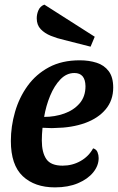

<svg xmlns="http://www.w3.org/2000/svg" viewBox="-20 -791 510 831"><path d="M218 20Q130 20 78.5 -28.5Q27 -77 27 -181Q27 -244 45 -306.5Q63 -369 99.5 -419.5Q136 -470 192 -500Q248 -530 325 -530Q365 -530 398 -519.5Q431 -509 450.5 -483Q470 -457 470 -412Q470 -357 437.5 -318Q405 -279 348 -258.5Q291 -238 217 -237Q205 -236 190 -237Q175 -238 164 -238Q161 -208 161 -183Q161 -131 180.5 -102.5Q200 -74 251 -74Q293 -74 328.5 -94Q364 -114 383 -149Q397 -145 402 -132.5Q407 -120 407 -107Q407 -74 383.5 -45Q360 -16 317.5 2Q275 20 218 20ZM171 -285Q217 -285 258 -299.5Q299 -314 324.5 -343.5Q350 -373 350 -418Q349 -475 302 -475Q268 -475 241.5 -447.5Q215 -420 197 -376.5Q179 -333 171 -285ZM372 -589 258 -618Q227 -625 200 -636Q173 -647 156 -665Q139 -683 139 -712Q139 -730 146.5 -747Q154 -764 172 -771L390 -632Z"/></svg>

Font: Sansita Swashed Medium
Style: Regular
Weight: 500
Designer: Pablo Cosgaya
Foundry: Omnibus-Type
Version: Version 1.003; ttfautohint (v1.8.3)